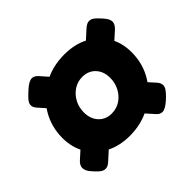

<svg xmlns="http://www.w3.org/2000/svg" viewBox="-115 -712 779 779"><g transform="rotate(-45 275.0 -322.0)"><path d="M258 -111Q199 -111 153.5 -135Q108 -159 83 -201.5Q58 -244 58 -298Q58 -364 90.5 -417.5Q123 -471 178.5 -502Q234 -533 303 -533Q363 -533 408 -509Q453 -485 478 -443Q503 -401 503 -346Q503 -280 470.5 -227Q438 -174 382.5 -142.5Q327 -111 258 -111ZM94 -86Q84 -86 75 -92Q66 -98 57 -108L46 -120Q36 -131 32.5 -139.5Q29 -148 29 -155Q29 -171 45 -185L136 -267L207 -177L121 -99Q107 -86 94 -86ZM136 -387 72 -459Q67 -465 64 -470.5Q61 -476 61 -483Q61 -494 69 -504Q77 -514 88 -524L101 -536Q113 -547 123.5 -552.5Q134 -558 142 -558Q155 -558 167 -545L229 -475ZM420 -86Q406 -86 395 -99L318 -185L417 -265L489 -185Q495 -178 497 -172Q499 -166 499 -161Q499 -151 492 -141Q485 -131 474 -120L461 -108Q436 -86 420 -86ZM270 -227Q298 -227 320 -241.5Q342 -256 355 -280.5Q368 -305 368 -334Q368 -371 346.5 -394Q325 -417 290 -417Q263 -417 241 -402.5Q219 -388 206 -364Q193 -340 193 -310Q193 -273 214.5 -250Q236 -227 270 -227ZM430 -378 357 -467 443 -545Q458 -558 470 -558Q480 -558 488.5 -552.5Q497 -547 507 -536L518 -524Q527 -514 531.5 -505.5Q536 -497 536 -489Q536 -474 520 -459Z"/></g></svg>

Font: Asap Black
Style: Italic
Weight: 900
Italic angle: -6°
Designer: Pablo Cosgaya
Foundry: Omnibus-Type
Version: Version 3.001